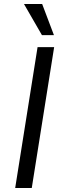

<svg xmlns="http://www.w3.org/2000/svg" viewBox="-20 -941 314 961"><path d="M56 0 168 -705H251L139 0ZM190 -765 100 -921H191L250 -765Z"/></svg>

Font: Nunito Sans 7pt Condensed
Style: Italic
Weight: 400
Width: 3
Italic angle: -9°
Designer: Vernon Adams
Foundry: Vernon Adams
Version: Version 3.101;gftools[0.9.27]